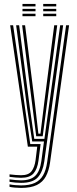

<svg xmlns="http://www.w3.org/2000/svg" viewBox="-20 -725 382 949"><path d="M84.2 203.8Q70.1 203.8 53 202.3Q35.9 200.8 27.1 198.5V186.2Q38.6 188.6 55.1 190Q71.7 191.4 84.2 191.4Q125.7 191.4 152.1 179.1Q178.5 166.8 193.1 141.3Q207.7 115.8 213.2 76.1L306.7 -600H321.5L227.4 78.3Q221.7 118.8 206.6 146.8Q191.5 174.9 162.2 189.4Q132.8 203.8 84.2 203.8ZM84.2 153.8Q73.3 153.8 57.7 152.5Q42.1 151.2 27.1 149.1V136.8Q42.6 138.7 57.6 139.9Q72.6 141.1 84.2 141.1Q120.8 141.1 136 121.4Q151.1 101.7 155.8 66.5L164 0H117.7L30.3 -600H44.9L129.6 -12.9H180.7L170.2 68.9Q164.7 110.8 145.7 132.3Q126.7 153.8 84.2 153.8ZM84.2 178.8Q72.4 178.8 56 177.5Q39.6 176.1 27.1 173.8V161.6Q41.1 163.7 57 165Q72.8 166.4 84.2 166.4Q131.8 166.4 154.7 143.6Q177.6 120.9 184.4 71.2L197.4 -25.8H139.2L114.2 -189L59.8 -600H74.6L126.5 -199.2L149.4 -38.7H199.5L277.4 -600H292.1L198.8 73.6Q191.7 123.7 167.2 151.3Q142.8 178.8 84.2 178.8ZM159 -51.5 139 -209.1 89.4 -600H104L152 -218.3L169.7 -64.4H180L199.1 -220.2L248 -600H262.8L211.4 -205.3L191.1 -51.5ZM193.6 -693.3V-705.4H258V-693.3ZM91.1 -645V-657.1H155.5V-645ZM91.1 -669.2V-681.2H155.5V-669.2ZM91.1 -693.3V-705.4H155.5V-693.3ZM193.6 -645V-657.1H258V-645ZM193.6 -669.2V-681.2H258V-669.2Z"/></svg>

Font: Big Shoulders Inline Thin
Style: Regular
Weight: 100
Designer: Patric King
Foundry: XO Type Co
Version: Version 2.002